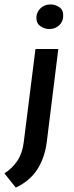

<svg xmlns="http://www.w3.org/2000/svg" viewBox="-43 -640 336 866"><path d="M-23 142Q13 119 35.5 85Q58 51 64 2L117 -419H220L168 0Q159 72 125 124.5Q91 177 28 206ZM121 -561Q122 -586 140 -603Q158 -620 185 -620Q206 -620 224.5 -607.5Q243 -595 242 -568Q242 -543 224 -526Q206 -509 179 -509Q159 -509 140 -521.5Q121 -534 121 -561Z"/></svg>

Font: Josefin Sans Thin Medium
Style: Italic
Weight: 500
Italic angle: -7°
Version: Version 2.000